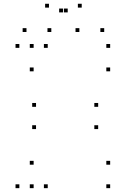

<svg xmlns="http://www.w3.org/2000/svg" viewBox="-20 -969 660 999"><path d="M228.4 -720V-740H208.4V-720ZM80.8 -720V-740H60.8V-720ZM80.8 10V-10H60.8V10ZM228.4 10V-10H208.4V10ZM155 -112.1V-132.1H135V-112.1ZM155 10V-10H135V10ZM553.2 10V-10H533.2V10ZM553.2 -112.1V-132.1H533.2V-112.1ZM167.5 -413.2V-433.2H147.5V-413.2ZM167.5 -297.4V-317.4H147.5V-297.4ZM490.8 -297.4V-317.4H470.8V-297.4ZM490.8 -413.2V-433.2H470.8V-413.2ZM553.2 -720V-740H533.2V-720ZM155 -720V-740H135V-720ZM155 -597.9V-617.9H135V-597.9ZM553.2 -597.9V-617.9H533.2V-597.9ZM247 -802.5V-822.5H227V-802.5ZM332.3 -904.5V-924.5H312.3V-904.5ZM307.7 -904.5V-924.5H287.7V-904.5ZM393 -802.5V-822.5H373V-802.5ZM522.2 -802.5V-822.5H502.2V-802.5ZM405.2 -929.4V-949.4H385.2V-929.4ZM234.8 -929.4V-949.4H214.8V-929.4ZM117.8 -802.5V-822.5H97.8V-802.5Z"/></svg>

Font: Monaspace Neon Dots Var
Style: Regular
Weight: 400
Designer: Riley Cran and the Lettermatic Team
Version: Version 1.100 (Monaspace Neon Dots)